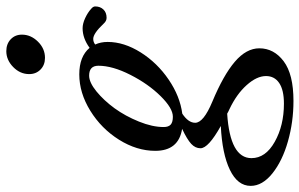

<svg xmlns="http://www.w3.org/2000/svg" viewBox="-262 -527 964 618"><g transform="rotate(-90 220.0 -218.0)"><path d="M342.8 -555.2Q319.8 -555.2 305.2 -569.6Q290.5 -584 290.5 -606Q290.5 -635.3 313.2 -657.5Q335.9 -679.7 364.3 -679.7Q387.7 -679.7 402.6 -665.5Q417.5 -651.4 417.5 -629.4Q417.5 -600.6 395 -577.9Q372.6 -555.2 342.8 -555.2ZM204.1 244.6Q136.7 244.6 74 226.8Q11.2 209 -29.1 176.8Q-69.3 144.5 -69.3 106.9Q-69.3 64.9 -17.8 40Q33.7 15.1 123.5 10.7Q51.8 -29.3 51.8 -54.7Q51.8 -71.3 65.9 -84.5Q80.1 -97.7 114.3 -113.8Q43.5 -125 43.5 -200.2Q43.5 -259.8 79.3 -316.9Q115.2 -374 172.6 -409.4Q230 -444.8 289.6 -444.8Q347.2 -444.8 375 -411.6Q405.8 -434.1 438 -434.1Q453.1 -434.1 470.9 -425.8Q488.8 -417.5 500.5 -406.7Q508.3 -400.4 508.3 -393.6Q508.3 -377.4 498.5 -367.2Q488.8 -356.9 471.7 -356.9Q461.4 -356.9 453.1 -366.2Q421.4 -399.9 403.8 -399.9Q393.6 -399.9 385.7 -393.6Q394 -376 394 -353.5Q394 -300.8 360.4 -247.3Q326.7 -193.8 272.9 -157.2Q219.2 -120.6 163.1 -113.3Q133.8 -93.8 133.8 -71.8Q133.8 -44.9 201.7 -16.6Q287.1 19 330.3 55.9Q373.5 92.8 373.5 134.8Q373.5 181.6 331.8 213.1Q290 244.6 204.1 244.6ZM153.3 -143.6Q180.7 -143.6 219.7 -183.1Q258.8 -222.7 288.1 -280.3Q317.4 -337.9 317.4 -383.3Q317.4 -413.1 285.6 -413.1Q263.7 -413.1 234.6 -389.4Q205.6 -365.7 180.4 -331.1Q155.3 -296.4 137.7 -252.9Q120.1 -209.5 120.1 -173.3Q120.1 -157.7 127.9 -150.6Q135.7 -143.6 153.3 -143.6ZM20 109.4Q20 154.8 72.5 184.3Q125 213.9 195.3 213.9Q239.3 213.9 261.7 198.7Q284.2 183.6 284.2 156.2Q284.2 126.5 255.1 94Q226.1 61.5 177.7 38.6Q169.9 35.2 163.1 31.2Q20 40.5 20 109.4Z"/></g></svg>

Font: Elstob Medium
Style: Italic
Weight: 500
Italic angle: -20°
Designer: Peter S. Baker
Version: Version 1.015